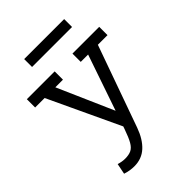

<svg xmlns="http://www.w3.org/2000/svg" viewBox="-236 -690 1015 1015"><g transform="rotate(-45 271.5 -182.5)"><path d="M152 224Q137 224 120.5 221.5Q104 219 86 213L98 153Q111 157 123 159Q135 161 146 161Q174 161 192 152.5Q210 144 224 120Q238 96 255 47L397 -367H342V-429H542V-367H470L307 90Q284 154 246 189Q208 224 152 224ZM277 70 72 -367H1V-429H209V-367H152L308 -12ZM141 -589H440V-530H141Z"/></g></svg>

Font: Podkova VF Beta
Style: Regular
Weight: 400
Designer: Ilya Yudin
Foundry: Cyreal (www.cyreal.org)
Version: Version 2.100